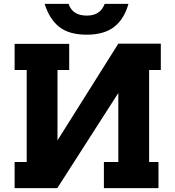

<svg xmlns="http://www.w3.org/2000/svg" viewBox="-20 -965 900 985"><path d="M209 -945H332Q352 -885 425 -885Q460 -885 482.5 -899.5Q505 -914 517 -945H639Q617 -867 565.5 -827Q514 -787 425 -787Q335 -787 284.5 -826.5Q234 -866 209 -945ZM805 -606H745V-134H793V0H513V-134H587V-488L274 0H55V-134H117V-606H55V-740H335V-606H275V-245L587 -741H805Z"/></svg>

Font: Arvo
Style: Bold
Weight: 700
Designer: Anton Koovit (Cyrillic Expansion: Cyreal)
Foundry: Anton Koovit, Yassin Baggar
Version: Version 3.000